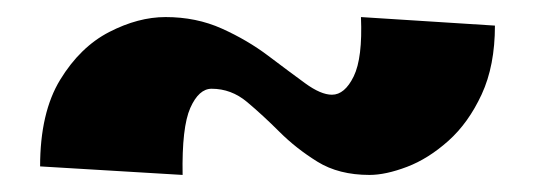

<svg xmlns="http://www.w3.org/2000/svg" viewBox="-20 -481 627 225"><path d="M194 -276 27 -286Q27 -349 50.5 -387.5Q74 -426 108 -443.5Q142 -461 174 -461Q210 -461 240 -447.5Q270 -434 294.5 -415.5Q319 -397 337.5 -383.5Q356 -370 369 -370Q384 -370 394.5 -391.5Q405 -413 403 -461L560 -451Q560 -404 544.5 -370.5Q529 -337 505.5 -316Q482 -295 457 -285.5Q432 -276 413 -276Q377 -276 352 -291.5Q327 -307 307.5 -326.5Q288 -346 269.5 -361.5Q251 -377 228 -377Q213 -377 203 -354.5Q193 -332 194 -276Z"/></svg>

Font: Marhey Light
Style: Regular
Weight: 300
Designer: Nur Syamsi & Bustanul Arifin
Foundry: Namelatype
Version: Version 1.000